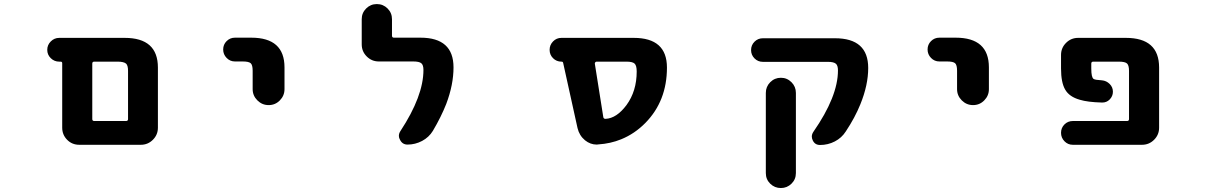

<svg xmlns="http://www.w3.org/2000/svg" viewBox="-20 -737 6040 954"><path d="M374 -17.6Q337.9 -17.6 313.5 -42.5Q289.1 -67.4 289.1 -102.5V-422.9Q289.1 -430.7 281.2 -430.7H274.4Q250 -430.7 232.4 -447.8Q214.8 -464.8 214.8 -489.3Q214.8 -513.7 232.4 -531.2Q250 -548.8 274.4 -548.8H599.6Q764.6 -548.8 764.6 -401.4V-102.5Q764.6 -67.4 739.7 -42.5Q714.8 -17.6 679.7 -17.6ZM606.4 -135.7Q616.2 -135.7 616.2 -145.5V-384.8Q616.2 -412.1 606.4 -420.9Q594.7 -430.7 564.5 -430.7H448.2Q438.5 -430.7 438.5 -420.9V-145.5Q438.5 -135.7 448.2 -135.7Z M1235.4 -293.9V-385.7Q1235.4 -414.1 1225.6 -422.9Q1215.8 -431.6 1185.5 -431.6H1147.5Q1123 -431.6 1106 -449.2Q1088.9 -466.8 1088.9 -491.2Q1088.9 -515.6 1106 -532.7Q1123 -549.8 1147.5 -549.8H1228.5Q1393.6 -549.8 1393.6 -402.3V-293.9Q1393.6 -261.7 1370.6 -238.3Q1347.7 -214.8 1314.9 -214.8Q1282.2 -214.8 1258.8 -238.3Q1235.4 -261.7 1235.4 -293.9Z M2004.9 -18.6Q1979.5 -18.6 1967.8 -42Q1961.9 -51.8 1961.9 -61.5Q1961.9 -74.2 1969.7 -85.9Q2084 -259.8 2084 -389.6Q2084 -414.1 2073.2 -422.9Q2062.5 -431.6 2033.2 -431.6H1862.3Q1827.1 -431.6 1802.2 -456.5Q1777.3 -481.4 1777.3 -516.6V-641.6Q1777.3 -672.9 1799.3 -694.8Q1821.3 -716.8 1852.5 -716.8Q1883.8 -716.8 1905.8 -694.8Q1927.7 -672.9 1927.7 -641.6V-559.6Q1927.7 -549.8 1937.5 -549.8H2069.3Q2233.4 -549.8 2233.4 -402.3Q2233.4 -316.4 2197.3 -220.7Q2171.9 -156.2 2130.9 -86.9Q2111.3 -54.7 2077.1 -36.6Q2043 -18.6 2004.9 -18.6Z M2953.1 -19.5Q2949.2 -18.6 2945.3 -18.6Q2913.1 -18.6 2886.7 -40Q2858.4 -63.5 2849.6 -100.6L2778.3 -423.8Q2777.3 -430.7 2770.5 -430.7H2769.5Q2745.1 -430.7 2728 -447.8Q2710.9 -464.8 2710.9 -489.3Q2710.9 -513.7 2728 -531.2Q2745.1 -548.8 2769.5 -548.8H3128.9Q3293.9 -548.8 3293.9 -401.4Q3293.9 -318.4 3267.1 -249.5Q3240.2 -180.7 3187 -126.5Q3133.8 -72.3 3066.4 -44.9Q3013.7 -23.4 2953.1 -19.5ZM3092.8 -214.8Q3143.6 -284.2 3143.6 -381.8Q3143.6 -411.1 3133.3 -420.9Q3123 -430.7 3092.8 -430.7H2944.3Q2940.4 -430.7 2938 -427.7Q2935.5 -424.8 2935.5 -420.9L2977.5 -156.2Q2978.5 -146.5 2988.3 -146.5Q2988.3 -146.5 2989.3 -146.5Q3043.9 -149.4 3092.8 -214.8Z M3785.2 123V-275.4Q3785.2 -306.6 3807.1 -328.6Q3829.1 -350.6 3859.9 -350.6Q3890.6 -350.6 3912.6 -328.6Q3934.6 -306.6 3934.6 -275.4V123Q3934.6 154.3 3912.6 175.8Q3890.6 197.3 3859.9 197.3Q3829.1 197.3 3807.1 175.8Q3785.2 154.3 3785.2 123ZM4054.7 -16.6Q4029.3 -16.6 4018.6 -39.1Q4013.7 -48.8 4013.7 -58.6Q4013.7 -70.3 4021.5 -82Q4143.6 -257.8 4143.6 -386.7Q4143.6 -411.1 4133.8 -419.9Q4123 -429.7 4093.8 -429.7H3770.5Q3746.1 -429.7 3729 -446.8Q3711.9 -463.9 3711.9 -488.3Q3711.9 -512.7 3729 -529.8Q3746.1 -546.9 3770.5 -546.9H4128.9Q4293.9 -546.9 4293.9 -399.4Q4293.9 -314.5 4254.9 -218.8Q4228.5 -153.3 4182.6 -84Q4162.1 -51.8 4127.9 -34.2Q4093.8 -16.6 4054.7 -16.6Z M4735.4 -293.9V-385.7Q4735.4 -414.1 4725.6 -422.9Q4715.8 -431.6 4685.5 -431.6H4647.5Q4623 -431.6 4606 -449.2Q4588.9 -466.8 4588.9 -491.2Q4588.9 -515.6 4606 -532.7Q4623 -549.8 4647.5 -549.8H4728.5Q4893.6 -549.8 4893.6 -402.3V-293.9Q4893.6 -261.7 4870.6 -238.3Q4847.7 -214.8 4814.9 -214.8Q4782.2 -214.8 4758.8 -238.3Q4735.4 -261.7 4735.4 -293.9Z M5310.5 -17.6Q5286.1 -17.6 5269 -35.2Q5252 -52.7 5252 -77.1Q5252 -101.6 5269 -118.7Q5286.1 -135.7 5310.5 -135.7H5580.1Q5589.8 -135.7 5589.8 -145.5V-384.8Q5589.8 -412.1 5580.1 -421.4Q5570.3 -430.7 5539.1 -430.7H5412.1Q5402.3 -430.7 5402.3 -420.9V-396.5Q5402.3 -351.6 5414.1 -344.7Q5420.9 -339.8 5455.1 -337.9Q5477.5 -335.9 5493.7 -319.8Q5509.8 -303.7 5509.8 -281.2Q5509.8 -258.8 5493.2 -242.2Q5478.5 -227.5 5457 -227.5Q5456.1 -227.5 5455.1 -227.5Q5383.8 -229.5 5345.7 -241.2Q5293 -255.9 5272.5 -292Q5252 -327.1 5252 -396.5V-463.9Q5252 -499 5276.9 -523.9Q5301.8 -548.8 5336.9 -548.8H5574.2Q5739.3 -548.8 5739.3 -401.4V-102.5Q5739.3 -67.4 5714.4 -42.5Q5689.5 -17.6 5654.3 -17.6Z"/></svg>

Font: Rounded-X Mgen+ 1mn bold
Style: Bold
Weight: 700
Designer: [Source Han Sans]
Ryoko NISHIZUKA  (kana & ideographs); Paul D. Hunt (Latin, Greek & Cyrillic); Wenlong ZHANG  (bopomofo
Version: Version 1.059.20150602